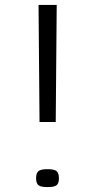

<svg xmlns="http://www.w3.org/2000/svg" viewBox="-20 -760 387 782"><path d="M141 -263 137 -740H211L207 -263ZM127 -34Q127 -55 136.5 -63Q146 -71 173 -71Q201 -71 210.5 -63Q220 -55 220 -34Q220 -13 210.5 -5.5Q201 2 173 2Q147 2 137 -5.5Q127 -13 127 -34Z"/></svg>

Font: Georama ExtraExtended Light
Style: Regular
Weight: 300
Width: 8
Designer: Jean-Baptiste Levee
Foundry: Production Type
Version: Version 1.000